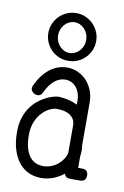

<svg xmlns="http://www.w3.org/2000/svg" viewBox="-80 -713 501 776"><g transform="rotate(10 171.0 -324.5)"><path d="M71.8 -566.9C71.8 -553.2 74.4 -540.4 79.6 -528.6C84.8 -516.7 91.8 -506.3 100.6 -497.6C109.4 -488.8 119.7 -481.9 131.6 -476.8C143.5 -471.8 156.2 -469.2 169.9 -469.2C183.6 -469.2 196.4 -471.8 208.3 -476.8C220.1 -481.9 230.5 -488.8 239.3 -497.6C248 -506.3 255 -516.7 260.3 -528.6C265.5 -540.4 268.1 -553.2 268.1 -566.9C268.1 -580.6 265.5 -593.3 260.3 -605.2C255 -617.1 248 -627.4 239.3 -636.2C230.5 -645 220.1 -652 208.3 -657.2C196.4 -662.4 183.6 -665 169.9 -665C156.2 -665 143.5 -662.4 131.6 -657.2C119.7 -652 109.4 -645 100.6 -636.2C91.8 -627.4 84.8 -617.1 79.6 -605.2C74.4 -593.3 71.8 -580.6 71.8 -566.9ZM112.3 -564.5C112.3 -573.2 113.9 -581.5 116.9 -589.1C120 -596.8 124.2 -603.4 129.4 -609.1C134.6 -614.8 140.7 -619.3 147.7 -622.6C154.7 -625.8 162.1 -627.4 169.9 -627.4C177.7 -627.4 185.1 -625.8 192.1 -622.6C199.1 -619.3 205.2 -614.8 210.4 -609.1C215.7 -603.4 219.8 -596.8 222.9 -589.1C226 -581.5 227.5 -573.2 227.5 -564.5C227.5 -555.7 226 -547.4 222.9 -539.8C219.8 -532.1 215.7 -525.5 210.4 -519.8C205.2 -514.1 199.1 -509.6 192.1 -506.3C185.1 -503.1 177.7 -501.5 169.9 -501.5C162.1 -501.5 154.7 -503.1 147.7 -506.3C140.7 -509.6 134.6 -514.1 129.4 -519.8C124.2 -525.5 120 -532.1 116.9 -539.8C113.9 -547.4 112.3 -555.7 112.3 -564.5ZM235.4 -216.3V-103.5C233.4 -93.8 229.6 -84.6 223.9 -76.2C218.2 -67.7 211.3 -60.2 203.1 -53.7C195 -47.2 185.9 -42.1 175.8 -38.3C165.7 -34.6 155.3 -32.7 144.5 -32.7C118.8 -32.7 99.3 -42.7 85.9 -62.7C72.6 -82.8 65.9 -110.5 65.9 -146C65.9 -167.5 69.3 -186 75.9 -201.7C82.6 -217.3 90.8 -230.1 100.6 -240.2C110.4 -250.3 120.5 -257.8 131.1 -262.7C141.7 -267.6 150.9 -270 158.7 -270C184.4 -270 203.6 -265 216.3 -254.9C229 -244.8 235.4 -231.9 235.4 -216.3ZM163.6 -319.3H162.6C162.3 -319.3 161.9 -319.4 161.6 -319.6C161.3 -319.7 161 -319.8 160.6 -319.8C154.5 -319.8 146.6 -318.6 137.2 -316.2C127.8 -313.7 117.7 -309.8 106.9 -304.4C96.2 -299.1 85.4 -292.1 74.7 -283.4C64 -274.8 54.3 -264.3 45.7 -252C37 -239.6 30 -225.1 24.7 -208.5C19.3 -191.9 16.6 -173 16.6 -151.9C16.6 -122.2 20.1 -96.8 27.1 -75.7C34.1 -54.5 43.5 -37.1 55.2 -23.4C66.9 -9.8 80.4 0.2 95.7 6.6C111 12.9 127 16.1 143.6 16.1C176.4 16.1 207.5 4.9 236.8 -17.6C240.1 -6.5 247.9 -1 260.3 -1H301.3C317.9 -1 326.2 -9.3 326.2 -25.9C326.2 -42.2 317.9 -50.3 301.3 -50.3H285.2V-98.1C286.5 -104.7 287.1 -111.8 287.1 -119.6C287.1 -127.8 286.5 -135.6 285.2 -143.1V-319.3C285.2 -335.9 282.3 -351.7 276.6 -366.7C270.9 -381.7 263 -394.7 252.9 -405.8C242.8 -416.8 230.9 -425.6 217 -432.1C203.2 -438.6 188.3 -441.9 172.4 -441.9C146 -441.9 122.2 -433.6 100.8 -417C79.5 -400.4 62 -377.3 48.3 -347.7C46.1 -343.4 44.9 -338.9 44.9 -334C44.9 -329.1 47.5 -324.1 52.7 -318.8C57.9 -313.6 64.8 -311 73.2 -311C81.4 -311 87.9 -316.1 92.8 -326.2C102.2 -346.7 113.8 -362.9 127.4 -374.8C141.1 -386.6 156.2 -392.6 172.9 -392.6C182.6 -392.6 191.3 -390.5 199 -386.5C206.6 -382.4 213.1 -377 218.5 -370.4C223.9 -363.7 228 -356 231 -347.2C233.9 -338.4 235.4 -329.1 235.4 -319.3V-300.8C214.8 -311.2 190.9 -317.4 163.6 -319.3Z"/></g></svg>

Font: Nathan
Style: Regular
Weight: 400
Designer: Peter Wiegel
Foundry: Peter Wiegel
Version: Version 1.001 2009